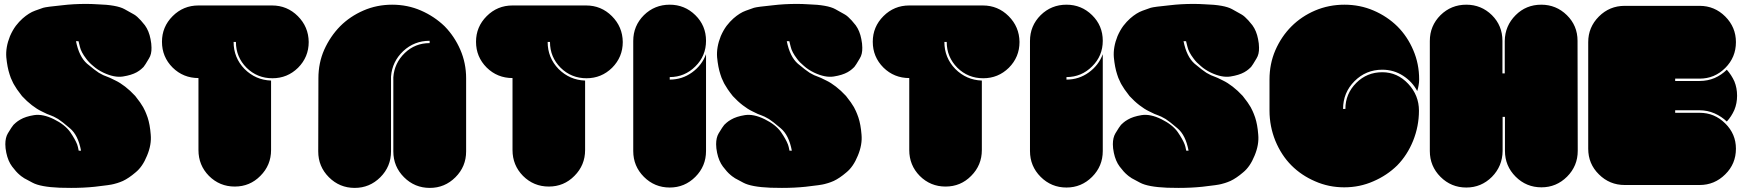

<svg xmlns="http://www.w3.org/2000/svg" viewBox="-20 -964 8805 966"><path d="M700.2 -424.8Q703.1 -418.9 710 -405.3Q715.8 -392.6 722.7 -373Q734.4 -337.9 738.3 -287.1Q743.2 -236.3 719.7 -180.7Q697.3 -125 662.1 -96.7Q627.9 -67.4 598.6 -53.7Q583 -46.9 570.3 -43Q558.6 -40 552.7 -38.1Q536.1 -33.2 457 -24.4Q402.3 -18.6 337.9 -18.6Q310.5 -18.6 280.3 -19.5Q183.6 -23.4 143.6 -44.9Q104.5 -66.4 101.6 -67.4Q100.6 -68.4 94.7 -72.3Q87.9 -76.2 79.1 -84Q61.5 -98.6 41 -126Q20.5 -153.3 11.7 -195.3Q6.8 -218.8 6.8 -238.3Q6.8 -271.5 19.5 -293Q40 -327.1 47.9 -335.9Q50.8 -338.9 59.6 -346.7Q68.4 -354.5 82 -362.3Q108.4 -377.9 151.4 -384.8Q195.3 -391.6 251 -364.3Q306.6 -336.9 333 -299.8Q358.4 -262.7 368.2 -237.3Q373 -222.7 374 -214.8Q376 -206.1 376 -206.1Q379.9 -206.1 387.7 -206.1Q373 -284.2 332 -318.4Q291 -353.5 272.5 -365.2Q247.1 -379.9 234.4 -383.8Q220.7 -387.7 188.5 -404.3Q166 -415 140.6 -434.6Q115.2 -454.1 90.8 -480.5Q76.2 -499 65.4 -514.6Q55.7 -529.3 50.8 -538.1Q46.9 -543.9 41 -557.6Q34.2 -570.3 28.3 -589.8Q16.6 -625 11.7 -675.8Q7.8 -726.6 30.3 -782.2Q43 -811.5 59.6 -834Q76.2 -855.5 93.8 -871.1Q126 -899.4 156.2 -910.2Q187.5 -921.9 197.3 -924.8Q213.9 -929.7 293 -937.5Q348.6 -944.3 413.1 -944.3Q440.4 -944.3 469.7 -942.4Q567.4 -939.5 606.4 -918Q645.5 -896.5 648.4 -894.5Q649.4 -894.5 655.3 -890.6Q662.1 -886.7 670.9 -878.9Q687.5 -864.3 709 -836.9Q729.5 -808.6 737.3 -767.6Q742.2 -744.1 742.2 -724.6Q743.2 -691.4 729.5 -669.9Q709 -634.8 702.1 -627Q699.2 -624 690.4 -616.2Q681.6 -608.4 668 -600.6Q641.6 -585.9 598.6 -579.1Q555.7 -572.3 500 -598.6Q469.7 -613.3 449.2 -631.8Q427.7 -649.4 414.1 -668Q387.7 -702.1 381.8 -729.5Q375 -756.8 375 -756.8Q371.1 -756.8 362.3 -756.8Q377.9 -678.7 418 -643.6Q459 -609.4 477.5 -597.7Q502.9 -583 516.6 -579.1Q529.3 -575.2 561.5 -558.6Q584 -547.9 609.4 -528.3Q634.8 -508.8 660.2 -481.4Q673.8 -463.9 684.6 -449.2Q694.3 -433.6 700.2 -424.8Z M1533.2 -752.9Q1533.2 -676.8 1479.5 -623Q1425.8 -570.3 1350.6 -570.3Q1274.4 -570.3 1220.7 -623Q1167 -676.8 1167 -752.9Q1163.1 -752.9 1155.3 -752.9Q1155.3 -673.8 1210 -617.2Q1265.6 -561.5 1343.8 -558.6Q1343.8 -442.4 1343.8 -209Q1343.8 -132.8 1290 -79.1Q1237.3 -25.4 1161.1 -25.4Q1085 -25.4 1031.2 -79.1Q978.5 -132.8 978.5 -209Q978.5 -329.1 978.5 -571.3Q902.3 -571.3 848.6 -624Q794.9 -677.7 794.9 -753.9Q794.9 -829.1 848.6 -882.8Q902.3 -936.5 978.5 -936.5Q1101.6 -936.5 1348.6 -936.5Q1424.8 -936.5 1478.5 -882.8Q1532.2 -829.1 1533.2 -752.9Z M1582 -570.3Q1582 -647.5 1611.3 -713.9Q1641.6 -781.2 1691.4 -832Q1741.2 -881.8 1808.6 -911.1Q1876 -940.4 1953.1 -940.4Q2030.3 -940.4 2097.7 -911.1Q2165 -881.8 2216.8 -832Q2266.6 -781.2 2295.9 -713.9Q2325.2 -646.5 2325.2 -570.3Q2325.2 -447.3 2325.2 -202.1Q2325.2 -126 2271.5 -72.3Q2217.8 -18.6 2142.6 -18.6Q2066.4 -18.6 2012.7 -72.3Q1959 -126 1959 -202.1Q1959 -326.2 1959 -575.2Q1963.9 -646.5 2016.6 -697.3Q2068.4 -747.1 2141.6 -747.1Q2141.6 -751 2141.6 -758.8Q2064.5 -758.8 2008.8 -707Q1953.1 -654.3 1947.3 -579.1Q1947.3 -453.1 1947.3 -202.1Q1947.3 -126 1893.6 -72.3Q1839.8 -18.6 1764.6 -18.6Q1688.5 -18.6 1634.8 -72.3Q1581.1 -126 1581.1 -202.1Q1582 -324.2 1582 -570.3Z M3113.3 -752.9Q3113.3 -676.8 3059.6 -623Q3005.9 -570.3 2930.7 -570.3Q2854.5 -570.3 2800.8 -623Q2747.1 -676.8 2747.1 -752.9Q2743.2 -752.9 2735.4 -752.9Q2735.4 -673.8 2790 -617.2Q2845.7 -561.5 2923.8 -558.6Q2923.8 -442.4 2923.8 -209Q2923.8 -132.8 2870.1 -79.1Q2817.4 -25.4 2741.2 -25.4Q2665 -25.4 2611.3 -79.1Q2558.6 -132.8 2558.6 -209Q2558.6 -329.1 2558.6 -571.3Q2482.4 -571.3 2428.7 -624Q2375 -677.7 2375 -753.9Q2375 -829.1 2428.7 -882.8Q2482.4 -936.5 2558.6 -936.5Q2681.6 -936.5 2928.7 -936.5Q3004.9 -936.5 3058.6 -882.8Q3112.3 -829.1 3113.3 -752.9Z M3349.6 -563.5Q3412.1 -563.5 3461.9 -599.6Q3511.7 -635.7 3532.2 -691.4Q3532.2 -529.3 3532.2 -204.1Q3532.2 -127.9 3478.5 -74.2Q3424.8 -20.5 3349.6 -20.5Q3273.4 -20.5 3219.7 -74.2Q3166 -127.9 3166 -204.1Q3166 -388.7 3166 -757.8Q3166 -834 3219.7 -887.7Q3273.4 -940.4 3349.6 -940.4Q3424.8 -940.4 3478.5 -887.7Q3532.2 -835 3532.2 -758.8Q3532.2 -682.6 3478.5 -629.9Q3424.8 -576.2 3349.6 -576.2Q3349.6 -572.3 3349.6 -563.5Z M4276.4 -424.8Q4279.3 -418.9 4286.1 -405.3Q4292 -392.6 4298.8 -373Q4310.5 -337.9 4314.5 -287.1Q4319.3 -236.3 4295.9 -180.7Q4273.4 -125 4238.3 -96.7Q4204.1 -67.4 4174.8 -53.7Q4159.2 -46.9 4146.5 -43Q4134.8 -40 4128.9 -38.1Q4112.3 -33.2 4033.2 -24.4Q3978.5 -18.6 3914.1 -18.6Q3886.7 -18.6 3856.4 -19.5Q3759.8 -23.4 3719.7 -44.9Q3680.7 -66.4 3677.7 -67.4Q3676.8 -68.4 3670.9 -72.3Q3664.1 -76.2 3655.3 -84Q3637.7 -98.6 3617.2 -126Q3596.7 -153.3 3587.9 -195.3Q3583 -218.8 3583 -238.3Q3583 -271.5 3595.7 -293Q3616.2 -327.1 3624 -335.9Q3627 -338.9 3635.7 -346.7Q3644.5 -354.5 3658.2 -362.3Q3684.6 -377.9 3727.5 -384.8Q3771.5 -391.6 3827.1 -364.3Q3882.8 -336.9 3909.2 -299.8Q3934.6 -262.7 3944.3 -237.3Q3949.2 -222.7 3950.2 -214.8Q3952.1 -206.1 3952.1 -206.1Q3956.1 -206.1 3963.9 -206.1Q3949.2 -284.2 3908.2 -318.4Q3867.2 -353.5 3848.6 -365.2Q3823.2 -379.9 3810.5 -383.8Q3796.9 -387.7 3764.6 -404.3Q3742.2 -415 3716.8 -434.6Q3691.4 -454.1 3667 -480.5Q3652.3 -499 3641.6 -514.6Q3631.8 -529.3 3627 -538.1Q3623 -543.9 3617.2 -557.6Q3610.4 -570.3 3604.5 -589.8Q3592.8 -625 3587.9 -675.8Q3584 -726.6 3606.4 -782.2Q3619.1 -811.5 3635.7 -834Q3652.3 -855.5 3669.9 -871.1Q3702.1 -899.4 3732.4 -910.2Q3763.7 -921.9 3773.4 -924.8Q3790 -929.7 3869.1 -937.5Q3924.8 -944.3 3989.3 -944.3Q4016.6 -944.3 4045.9 -942.4Q4143.6 -939.5 4182.6 -918Q4221.7 -896.5 4224.6 -894.5Q4225.6 -894.5 4231.4 -890.6Q4238.3 -886.7 4247.1 -878.9Q4263.7 -864.3 4285.2 -836.9Q4305.7 -808.6 4313.5 -767.6Q4318.4 -744.1 4318.4 -724.6Q4319.3 -691.4 4305.7 -669.9Q4285.2 -634.8 4278.3 -627Q4275.4 -624 4266.6 -616.2Q4257.8 -608.4 4244.1 -600.6Q4217.8 -585.9 4174.8 -579.1Q4131.8 -572.3 4076.2 -598.6Q4045.9 -613.3 4025.4 -631.8Q4003.9 -649.4 3990.2 -668Q3963.9 -702.1 3958 -729.5Q3951.2 -756.8 3951.2 -756.8Q3947.3 -756.8 3938.5 -756.8Q3954.1 -678.7 3994.1 -643.6Q4035.2 -609.4 4053.7 -597.7Q4079.1 -583 4092.8 -579.1Q4105.5 -575.2 4137.7 -558.6Q4160.2 -547.9 4185.5 -528.3Q4210.9 -508.8 4236.3 -481.4Q4250 -463.9 4260.7 -449.2Q4270.5 -433.6 4276.4 -424.8Z M5109.4 -752.9Q5109.4 -676.8 5055.7 -623Q5002 -570.3 4926.8 -570.3Q4850.6 -570.3 4796.9 -623Q4743.2 -676.8 4743.2 -752.9Q4739.3 -752.9 4731.4 -752.9Q4731.4 -673.8 4786.1 -617.2Q4841.8 -561.5 4919.9 -558.6Q4919.9 -442.4 4919.9 -209Q4919.9 -132.8 4866.2 -79.1Q4813.5 -25.4 4737.3 -25.4Q4661.1 -25.4 4607.4 -79.1Q4554.7 -132.8 4554.7 -209Q4554.7 -329.1 4554.7 -571.3Q4478.5 -571.3 4424.8 -624Q4371.1 -677.7 4371.1 -753.9Q4371.1 -829.1 4424.8 -882.8Q4478.5 -936.5 4554.7 -936.5Q4677.7 -936.5 4924.8 -936.5Q5001 -936.5 5054.7 -882.8Q5108.4 -829.1 5109.4 -752.9Z M5345.7 -563.5Q5408.2 -563.5 5458 -599.6Q5507.8 -635.7 5528.3 -691.4Q5528.3 -529.3 5528.3 -204.1Q5528.3 -127.9 5474.6 -74.2Q5420.9 -20.5 5345.7 -20.5Q5269.5 -20.5 5215.8 -74.2Q5162.1 -127.9 5162.1 -204.1Q5162.1 -388.7 5162.1 -757.8Q5162.1 -834 5215.8 -887.7Q5269.5 -940.4 5345.7 -940.4Q5420.9 -940.4 5474.6 -887.7Q5528.3 -835 5528.3 -758.8Q5528.3 -682.6 5474.6 -629.9Q5420.9 -576.2 5345.7 -576.2Q5345.7 -572.3 5345.7 -563.5Z M6272.5 -424.8Q6275.4 -418.9 6282.2 -405.3Q6288.1 -392.6 6294.9 -373Q6306.6 -337.9 6310.5 -287.1Q6315.4 -236.3 6292 -180.7Q6269.5 -125 6234.4 -96.7Q6200.2 -67.4 6170.9 -53.7Q6155.3 -46.9 6142.6 -43Q6130.9 -40 6125 -38.1Q6108.4 -33.2 6029.3 -24.4Q5974.6 -18.6 5910.2 -18.6Q5882.8 -18.6 5852.5 -19.5Q5755.9 -23.4 5715.8 -44.9Q5676.8 -66.4 5673.8 -67.4Q5672.9 -68.4 5667 -72.3Q5660.2 -76.2 5651.4 -84Q5633.8 -98.6 5613.3 -126Q5592.8 -153.3 5584 -195.3Q5579.1 -218.8 5579.1 -238.3Q5579.1 -271.5 5591.8 -293Q5612.3 -327.1 5620.1 -335.9Q5623 -338.9 5631.8 -346.7Q5640.6 -354.5 5654.3 -362.3Q5680.7 -377.9 5723.6 -384.8Q5767.6 -391.6 5823.2 -364.3Q5878.9 -336.9 5905.3 -299.8Q5930.7 -262.7 5940.4 -237.3Q5945.3 -222.7 5946.3 -214.8Q5948.2 -206.1 5948.2 -206.1Q5952.1 -206.1 5960 -206.1Q5945.3 -284.2 5904.3 -318.4Q5863.3 -353.5 5844.7 -365.2Q5819.3 -379.9 5806.6 -383.8Q5793 -387.7 5760.7 -404.3Q5738.3 -415 5712.9 -434.6Q5687.5 -454.1 5663.1 -480.5Q5648.4 -499 5637.7 -514.6Q5627.9 -529.3 5623 -538.1Q5619.1 -543.9 5613.3 -557.6Q5606.4 -570.3 5600.6 -589.8Q5588.9 -625 5584 -675.8Q5580.1 -726.6 5602.5 -782.2Q5615.2 -811.5 5631.8 -834Q5648.4 -855.5 5666 -871.1Q5698.2 -899.4 5728.5 -910.2Q5759.8 -921.9 5769.5 -924.8Q5786.1 -929.7 5865.2 -937.5Q5920.9 -944.3 5985.4 -944.3Q6012.7 -944.3 6042 -942.4Q6139.6 -939.5 6178.7 -918Q6217.8 -896.5 6220.7 -894.5Q6221.7 -894.5 6227.5 -890.6Q6234.4 -886.7 6243.2 -878.9Q6259.8 -864.3 6281.2 -836.9Q6301.8 -808.6 6309.6 -767.6Q6314.5 -744.1 6314.5 -724.6Q6315.4 -691.4 6301.8 -669.9Q6281.2 -634.8 6274.4 -627Q6271.5 -624 6262.7 -616.2Q6253.9 -608.4 6240.2 -600.6Q6213.9 -585.9 6170.9 -579.1Q6127.9 -572.3 6072.3 -598.6Q6042 -613.3 6021.5 -631.8Q6000 -649.4 5986.3 -668Q5960 -702.1 5954.1 -729.5Q5947.3 -756.8 5947.3 -756.8Q5943.4 -756.8 5934.6 -756.8Q5950.2 -678.7 5990.2 -643.6Q6031.2 -609.4 6049.8 -597.7Q6075.2 -583 6088.9 -579.1Q6101.6 -575.2 6133.8 -558.6Q6156.2 -547.9 6181.6 -528.3Q6207 -508.8 6232.4 -481.4Q6246.1 -463.9 6256.8 -449.2Q6266.6 -433.6 6272.5 -424.8Z M7009.8 -131.8Q6958 -81.1 6889.6 -51.8Q6821.3 -21.5 6743.2 -21.5Q6665 -21.5 6596.7 -51.8Q6528.3 -81.1 6477.5 -131.8Q6426.8 -182.6 6396.5 -255.9Q6367.2 -329.1 6367.2 -407.2Q6367.2 -460 6367.2 -564.5Q6367.2 -642.6 6396.5 -710.9Q6426.8 -780.3 6477.5 -831.1Q6528.3 -881.8 6596.7 -911.1Q6666 -940.4 6744.1 -940.4Q6822.3 -940.4 6890.6 -911.1Q6959 -881.8 7010.7 -831.1Q7061.5 -780.3 7090.8 -710.9Q7120.1 -642.6 7120.1 -564.5Q7120.1 -548.8 7117.2 -534.2Q7115.2 -520.5 7110.4 -505.9Q7085.9 -552.7 7039.1 -583Q6992.2 -613.3 6934.6 -613.3Q6852.5 -613.3 6794.9 -555.7Q6737.3 -498 6737.3 -416Q6741.2 -416 6749 -416Q6749 -492.2 6803.7 -546.9Q6857.4 -600.6 6934.6 -600.6Q7010.7 -600.6 7065.4 -542Q7119.1 -484.4 7119.1 -407.2Q7119.1 -329.1 7089.8 -255.9Q7060.5 -183.6 7009.8 -131.8Z M7918 -205.1Q7918 -128.9 7864.3 -75.2Q7810.5 -21.5 7735.4 -21.5Q7659.2 -21.5 7605.5 -75.2Q7551.8 -128.9 7551.8 -205.1Q7551.8 -261.7 7551.8 -376Q7547.9 -376 7540 -376Q7540 -318.4 7540 -204.1Q7539.1 -127.9 7486.3 -74.2Q7432.6 -20.5 7357.4 -20.5Q7281.2 -20.5 7227.5 -74.2Q7173.8 -127.9 7173.8 -204.1Q7173.8 -388.7 7173.8 -757.8Q7173.8 -834 7227.5 -887.7Q7281.2 -940.4 7357.4 -940.4Q7432.6 -940.4 7486.3 -887.7Q7539.1 -835 7539.1 -758.8Q7539.1 -704.1 7539.1 -594.7Q7543 -594.7 7550.8 -594.7Q7550.8 -649.4 7550.8 -757.8Q7551.8 -834 7605.5 -887.7Q7658.2 -940.4 7734.4 -940.4Q7809.6 -940.4 7863.3 -887.7Q7917 -835 7917 -758.8Q7917 -574.2 7918 -205.1Z M8713.9 -215.8Q8713.9 -139.6 8660.2 -86.9Q8606.4 -33.2 8531.2 -33.2Q8405.3 -33.2 8154.3 -33.2Q8078.1 -33.2 8024.4 -86.9Q7970.7 -139.6 7970.7 -215.8Q7970.7 -394.5 7970.7 -752Q7970.7 -827.1 8024.4 -880.9Q8078.1 -934.6 8154.3 -934.6Q8279.3 -934.6 8531.2 -934.6Q8606.4 -934.6 8660.2 -880.9Q8713.9 -827.1 8713.9 -752Q8713.9 -675.8 8660.2 -622.1Q8606.4 -568.4 8531.2 -568.4Q8490.2 -568.4 8408.2 -568.4Q8408.2 -564.5 8408.2 -556.6Q8449.2 -556.6 8531.2 -556.6Q8571.3 -556.6 8606.4 -571.3Q8641.6 -586.9 8668 -613.3Q8691.4 -586.9 8706.1 -554.7Q8719.7 -521.5 8719.7 -482.4Q8719.7 -444.3 8706.1 -411.1Q8691.4 -377.9 8668 -352.5Q8641.6 -377.9 8606.4 -393.6Q8570.3 -409.2 8531.2 -409.2Q8490.2 -409.2 8408.2 -409.2Q8408.2 -405.3 8408.2 -396.5Q8449.2 -396.5 8531.2 -396.5Q8606.4 -396.5 8660.2 -342.8Q8713.9 -290 8713.9 -215.8Z"/></svg>

Font: Superfatty
Style: Fat
Weight: 400
Version: Version 1.0